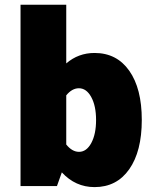

<svg xmlns="http://www.w3.org/2000/svg" viewBox="-20 -783 644 808"><path d="M219.7 0H66.4V-763.2H258.8V-516.1Q309.6 -560.1 377.9 -560.1Q471.2 -560.1 523.9 -485.4Q576.7 -410.6 576.7 -278.3Q576.7 -146 523.9 -70.8Q471.2 4.4 377.9 4.4Q297.4 4.4 240.2 -57.6ZM312 -411.6Q283.2 -411.6 258.8 -381.8V-174.8Q283.7 -144 312.5 -144Q344.2 -144 364.3 -181.4Q384.3 -218.8 384.3 -277.8Q384.3 -337.4 364 -374.5Q343.8 -411.6 312 -411.6Z"/></svg>

Font: Estedad-FD Black
Style: Regular
Weight: 900
Designer: Amin Abedi
Version: Version 7.3